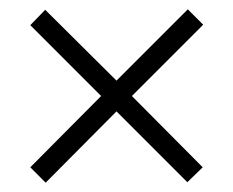

<svg xmlns="http://www.w3.org/2000/svg" viewBox="-20 -549 501 412"><path d="M383 -529 230 -376 77 -528 45 -495 197 -343 45 -190 78 -157 230 -310 382 -158 415 -190 263 -343 416 -496Z"/></svg>

Font: Noto Sans Kannada Condensed Light
Style: Regular
Weight: 300
Width: 3
Designer: Jelle Bosma - Monotype Design Team
Foundry: Monotype Imaging Inc.
Version: Version 2.005